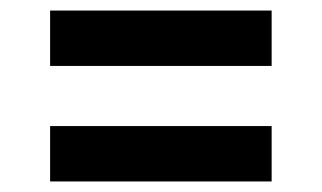

<svg xmlns="http://www.w3.org/2000/svg" viewBox="-20 -472 611 364"><path d="M75 -347V-452H495V-347ZM75 -128V-233H495V-128Z"/></svg>

Font: DM Sans SemiBold
Style: Regular
Weight: 600
Designer: Colophon Foundry, Jonny Pinhorn
Foundry: Colophon Foundry
Version: Version 4.004; ttfautohint (v1.8.4.7-5d5b)